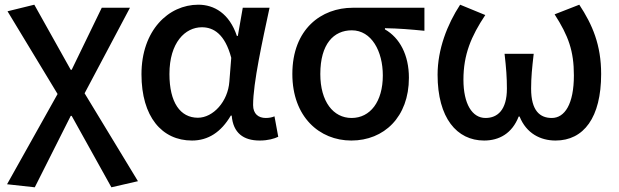

<svg xmlns="http://www.w3.org/2000/svg" viewBox="-20 -584 2632 817"><path d="M128 213 281 -91H285L454 213L567 187L340 -187L533 -551H413L285 -287H281L126 -564L12 -536L225 -184L10 200Z M797 14C866 14 921 -22 962 -92H966C972 -18 1016 14 1085 14C1121 14 1147 6 1164 -2L1148 -89C1137 -84 1123 -82 1111 -82C1080 -82 1057 -99 1057 -137C1057 -231 1097 -411 1127 -551H1013L992 -431H988C956 -527 891 -564 824 -564C697 -564 582 -455 582 -268C582 -87 669 14 797 14ZM822 -83C747 -83 701 -148 701 -269C701 -403 768 -468 839 -468C888 -468 937 -440 964 -338L956 -237C950 -152 887 -83 822 -83Z M1475 14C1614 14 1720 -86 1720 -253C1720 -350 1681 -423 1618 -459V-464C1678 -463 1725 -459 1786 -453V-551H1481C1348 -551 1224 -461 1224 -269C1224 -87 1339 14 1475 14ZM1476 -82C1398 -82 1343 -152 1343 -269C1343 -397 1400 -455 1477 -455C1561 -455 1609 -366 1609 -263C1609 -151 1555 -82 1476 -82Z M2040 14C2104 14 2159 -16 2187 -88H2191C2220 -16 2280 14 2344 14C2464 14 2538 -84 2538 -269C2538 -393 2501 -479 2445 -564L2340 -523C2399 -431 2422 -367 2422 -263C2422 -141 2383 -82 2328 -82C2278 -82 2240 -112 2240 -207C2240 -255 2244 -294 2251 -355H2127C2134 -294 2137 -255 2137 -207C2137 -116 2097 -82 2046 -82C1989 -82 1952 -142 1952 -245C1952 -352 1985 -430 2045 -520L1938 -564C1883 -480 1842 -374 1842 -266C1842 -82 1924 14 2040 14Z"/></svg>

Font: Noto Sans TC Medium
Style: Regular
Weight: 500
Designer: Ryoko NISHIZUKA 西塚涼子 (kana, bopomofo & ideographs); Paul D. Hunt (Latin, Greek & Cyrillic); Sandoll Communications 산돌커뮤니
Foundry: Adobe
Version: Version 2.004;hotconv 1.0.118;makeotfexe 2.5.65603